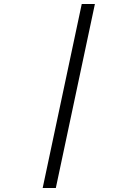

<svg xmlns="http://www.w3.org/2000/svg" viewBox="-20 -753 690 963"><path d="M194 190 390 -733H456L260 190Z"/></svg>

Font: Azeret Mono Thin ExtraLight
Style: Italic
Weight: 250
Italic angle: -12°
Version: Version 1.002